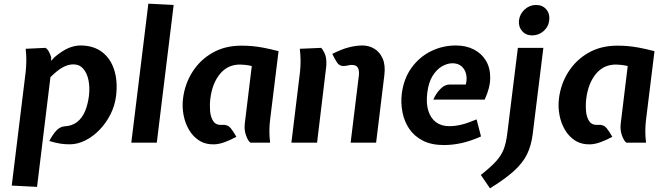

<svg xmlns="http://www.w3.org/2000/svg" viewBox="-20 -778 3606 1047"><path d="M44 234 120 -386Q123 -414 123.5 -445.5Q124 -477 120 -512L228 -517Q240 -509.5 247.2 -495.2Q254.5 -481 259 -466V-446L277 -466Q321.5 -503 354.8 -516.5Q388 -530 418 -530Q490 -530 536.8 -494.2Q583.5 -458.5 603 -396.2Q622.5 -334 613 -255Q606.5 -202 582.5 -154.5Q558.5 -107 523 -70.2Q487.5 -33.5 445.2 -12.2Q403 9 360 9Q334.5 9 310.5 5.5Q286.5 2 249 -9Q266.5 -43.5 287 -65.5Q307.5 -87.5 332 -89Q374 -91.5 401.2 -113.2Q428.5 -135 443.8 -171.5Q459 -208 465 -255Q470.5 -301.5 462.5 -340.8Q454.5 -380 433.8 -403.5Q413 -427 380 -427Q351 -427 320.8 -410Q290.5 -393 255 -357L182 241Z M696 0 789 -758 927 -751 835 0Z M1152 9Q1104.5 11.5 1069.2 -9.8Q1034 -31 1011.8 -68.2Q989.5 -105.5 981 -150.5Q972.5 -195.5 978 -240Q987.5 -319.5 1029 -385.2Q1070.5 -451 1138.5 -490Q1206.5 -529 1296 -529Q1324 -529 1352.2 -526.8Q1380.5 -524.5 1415.5 -518Q1450.5 -511.5 1499 -499L1453 -126Q1449.5 -98.5 1449 -67Q1448.5 -35.5 1453 0H1346Q1334 -7 1322.2 -37.8Q1310.5 -68.5 1315 -105L1353 -418Q1333.5 -422.5 1316.5 -424.2Q1299.5 -426 1289 -426Q1221 -426 1179 -374.2Q1137 -322.5 1127 -240Q1123 -208 1125.5 -174Q1128 -140 1143 -117.2Q1158 -94.5 1192 -97Q1221.5 -99.5 1237.5 -79.8Q1253.5 -60 1269 -32Q1239 -15.5 1208.2 -4Q1177.5 7.5 1152 9Z M1892 0 1937 -367Q1940 -392 1931.8 -408Q1923.5 -424 1898 -424Q1888.5 -424 1879 -421.5Q1869.5 -419 1855 -418Q1831 -416.5 1817.2 -438.2Q1803.5 -460 1792 -484Q1844.5 -510.5 1883.5 -520.2Q1922.5 -530 1957 -530Q1991.5 -530 2021 -512.5Q2050.5 -495 2066.5 -459.2Q2082.5 -423.5 2076 -369L2031 0ZM1569 0 1616 -386Q1619 -414 1619 -445.5Q1619 -477 1615 -512L1732 -517Q1753 -490 1757.5 -463.5Q1762 -437 1758 -407L1709 0Z M2401 13Q2332.5 13 2285.5 -11.2Q2238.5 -35.5 2211.2 -76.2Q2184 -117 2174.5 -166.8Q2165 -216.5 2171 -267Q2181.5 -349.5 2224.2 -408.5Q2267 -467.5 2330.2 -498.8Q2393.5 -530 2466 -530Q2521.5 -530 2564 -508.2Q2606.5 -486.5 2630 -447Q2653.5 -407.5 2653.2 -353.5Q2653 -299.5 2623 -235H2343Q2358 -269.5 2381.8 -293.2Q2405.5 -317 2431 -317H2520Q2528 -347.5 2521.8 -374Q2515.5 -400.5 2496.5 -416.8Q2477.5 -433 2447 -433Q2419.5 -433 2390.5 -416.5Q2361.5 -400 2339.2 -364.5Q2317 -329 2310 -272Q2303 -214.5 2315.8 -173.8Q2328.5 -133 2357.8 -111.5Q2387 -90 2429 -90Q2463.5 -90 2498.5 -98.8Q2533.5 -107.5 2579 -127L2603 -34Q2546 -8.5 2496.8 2.2Q2447.5 13 2401 13Z M2652 249 2602 176Q2656 133.5 2685 101.5Q2714 69.5 2727 35.2Q2740 1 2746 -48L2804 -517H2943L2885 -48Q2877.5 15 2854.2 62.8Q2831 110.5 2782.8 154.2Q2734.5 198 2652 249ZM2882 -585Q2847.5 -585 2827 -608.8Q2806.5 -632.5 2810 -667Q2814.5 -702.5 2841.5 -726.8Q2868.5 -751 2903 -751Q2938.5 -751 2959 -726.8Q2979.5 -702.5 2975 -667Q2971.5 -632.5 2944.5 -608.8Q2917.5 -585 2882 -585Z M3202 9Q3154.5 11.5 3119.2 -9.8Q3084 -31 3061.8 -68.2Q3039.5 -105.5 3031 -150.5Q3022.5 -195.5 3028 -240Q3037.5 -319.5 3079 -385.2Q3120.5 -451 3188.5 -490Q3256.5 -529 3346 -529Q3374 -529 3402.2 -526.8Q3430.5 -524.5 3465.5 -518Q3500.5 -511.5 3549 -499L3503 -126Q3499.5 -98.5 3499 -67Q3498.5 -35.5 3503 0H3396Q3384 -7 3372.2 -37.8Q3360.5 -68.5 3365 -105L3403 -418Q3383.5 -422.5 3366.5 -424.2Q3349.5 -426 3339 -426Q3271 -426 3229 -374.2Q3187 -322.5 3177 -240Q3173 -208 3175.5 -174Q3178 -140 3193 -117.2Q3208 -94.5 3242 -97Q3271.5 -99.5 3287.5 -79.8Q3303.5 -60 3319 -32Q3289 -15.5 3258.2 -4Q3227.5 7.5 3202 9Z"/></svg>

Font: Expletus Sans
Style: Italic
Weight: 400
Italic angle: -7°
Designer: Jasper de Waard
Foundry: Designtown
Version: Version 7.500